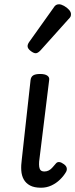

<svg xmlns="http://www.w3.org/2000/svg" viewBox="-20 -861 352 898"><path d="M172 17Q140 17 120.5 6.5Q101 -4 91 -22Q81 -40 79.5 -64Q78 -88 82 -116L123 -487Q125 -502 135.5 -508.5Q146 -515 168 -515Q190 -515 201 -507.5Q212 -500 210 -487L163 -105Q162 -91 163.5 -80.5Q165 -70 170.5 -64.5Q176 -59 188 -59Q199 -59 208.5 -64Q218 -69 226 -78.5Q234 -88 242 -97Q248 -104 257.5 -103Q267 -102 279 -93Q290 -85 292 -75.5Q294 -66 289 -57Q278 -38 260.5 -21Q243 -4 220.5 6.5Q198 17 172 17ZM147 -612Q137 -612 123 -623Q109 -634 109 -645Q109 -649 110.5 -653.5Q112 -658 116 -664L230 -824Q236 -834 242 -837.5Q248 -841 256 -841Q266 -841 279.5 -833.5Q293 -826 302.5 -815.5Q312 -805 312 -795Q312 -787 309.5 -782.5Q307 -778 300 -771L170 -626Q157 -612 147 -612Z"/></svg>

Font: Playwrite GB J
Style: Italic
Weight: 400
Italic angle: -7.01216°
Designer: Veronika Burian, José Scaglione
Foundry: TypeTogether
Version: Version 1.002